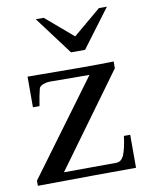

<svg xmlns="http://www.w3.org/2000/svg" viewBox="-80 -747 620 808"><g transform="rotate(-10 230.5 -343.0)"><path d="M436 0V-141H409Q403 -90 390 -58Q378 -35 358 -35L134 -34L421 -428V-457Q321 -454 53 -457V-326H81Q88 -371 95 -398Q98 -409 113 -414.5Q128 -420 143 -420L311 -419L16 -19V3Q300 0 436 0ZM433 -689 311 -526H251L129 -689H163L280 -589L399 -689Z"/></g></svg>

Font: GFS Didot
Style: Regular
Weight: 400
Designer: Takis Katsoulidis and George D. Matthiopoulos
Foundry: Takis Katsoulidis and George D. Matthiopoulos
Version: Version 1.0